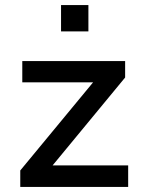

<svg xmlns="http://www.w3.org/2000/svg" viewBox="-20 -738 575 758"><path d="M60 0V-65L374 -445L379 -413H68V-497H474V-432L158 -49L153 -85H486V0ZM221 -614V-718H329V-614Z"/></svg>

Font: Nunito Sans 7pt Medium
Style: Regular
Weight: 500
Designer: Vernon Adams
Foundry: Vernon Adams
Version: Version 3.101;gftools[0.9.27]